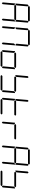

<svg xmlns="http://www.w3.org/2000/svg" viewBox="2744 -3784 1040 6568"><g transform="rotate(90 3264.0 -500.0)"><path d="M131 -511 128 -508H100L136 -927L170 -958L198 -927L164 -542ZM182 -969 215 -1000H688L716 -969L683 -938H210ZM646 -531 675 -500 641 -469H169L141 -500L175 -531ZM90 -42 62 -73 98 -492H126L129 -489L157 -458L123 -73ZM685 -489 688 -492H716L680 -73L646 -42L618 -73L652 -458ZM726 -958 754 -927 718 -508H690L687 -511L659 -541L693 -927Z M947 -511 944 -508H916L952 -927L986 -958L1014 -927L980 -542ZM998 -969 1031 -1000H1504L1532 -969L1499 -938H1026ZM906 -42 878 -73 914 -492H942L945 -489L973 -458L939 -73ZM1501 -489 1504 -492H1532L1496 -73L1462 -42L1434 -73L1468 -458ZM1542 -958 1570 -927 1534 -508H1506L1503 -511L1475 -541L1509 -927Z M2278 -531 2307 -500 2273 -469H1801L1773 -500L1807 -531ZM1722 -42 1694 -73 1730 -492H1758L1761 -489L1789 -458L1755 -73ZM2317 -489 2320 -492H2348L2312 -73L2278 -42L2250 -73L2284 -458ZM2266 -31 2233 0H1760L1732 -31L1765 -62H2238Z M2579 -511 2576 -508H2548L2584 -927L2618 -958L2646 -927L2612 -542ZM3094 -531 3123 -500 3089 -469H2617L2589 -500L2623 -531ZM3133 -489 3136 -492H3164L3128 -73L3094 -42L3066 -73L3100 -458ZM3082 -31 3049 0H2576L2548 -31L2581 -62H3054Z M3395 -511 3392 -508H3364L3400 -927L3434 -958L3462 -927L3428 -542ZM3910 -531 3939 -500 3905 -469H3433L3405 -500L3439 -531ZM3354 -42 3326 -73 3362 -492H3390L3393 -489L3421 -458L3387 -73ZM3898 -31 3865 0H3392L3364 -31L3397 -62H3870Z M4726 -531 4755 -500 4721 -469H4249L4221 -500L4255 -531ZM4170 -42 4142 -73 4178 -492H4206L4209 -489L4237 -458L4203 -73Z M5027 -511 5024 -508H4996L5032 -927L5066 -958L5094 -927L5060 -542ZM5078 -969 5111 -1000H5584L5612 -969L5579 -938H5106ZM5542 -531 5571 -500 5537 -469H5065L5037 -500L5071 -531ZM4986 -42 4958 -73 4994 -492H5022L5025 -489L5053 -458L5019 -73ZM5581 -489 5584 -492H5612L5576 -73L5542 -42L5514 -73L5548 -458ZM5622 -958 5650 -927 5614 -508H5586L5583 -511L5555 -541L5589 -927Z M5843 -511 5840 -508H5812L5848 -927L5882 -958L5910 -927L5876 -542ZM6358 -531 6387 -500 6353 -469H5881L5853 -500L5887 -531ZM6397 -489 6400 -492H6428L6392 -73L6358 -42L6330 -73L6364 -458ZM6346 -31 6313 0H5840L5812 -31L5845 -62H6318Z"/></g></svg>

Font: DSEG7 Classic
Style: Light Italic
Weight: 300
Italic angle: -5°
Designer: Keshikan(Twitter:@keshinomi_88pro)
Version: Version 0.46